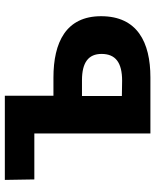

<svg xmlns="http://www.w3.org/2000/svg" viewBox="56 -657 642 794"><g transform="rotate(-90 377.0 -260.0)"><path d="M32 -439H222V41H454C599 41 707 -13 707 -163C707 -308 599 -360 453 -360H378V-561H30ZM377 -77V-242H442C516 -242 551 -215 551 -161C551 -103 515 -76 440 -76Z"/></g></svg>

Font: GenEiGothic-pro-Regular
Style: Bold
Weight: 700
Designer: Ryoko NISHIZUKA (kana & ideographs); Paul D. Hunt (Latin, Greek & Cyrillic); Wenlong ZHANG (bopomofo); Sandoll Communica
Foundry: Adobe Systems Incorporated; o_tamon
Version: Version 1.000.140830